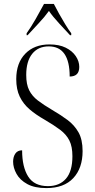

<svg xmlns="http://www.w3.org/2000/svg" viewBox="-20 -951 483 981"><path d="M217 10Q157 10 119.5 -10.5Q82 -31 64.5 -62.5Q47 -94 47 -125Q47 -150 58.5 -166.5Q70 -183 93 -183Q93 -98 124 -49Q155 0 225 0Q284 0 317 -38Q350 -76 350 -153Q350 -202 334.5 -233Q319 -264 287 -288Q255 -312 207 -340Q163 -365 131 -392.5Q99 -420 81 -457Q63 -494 63 -547Q63 -629 109 -676.5Q155 -724 233 -724Q282 -724 315.5 -707.5Q349 -691 367 -664.5Q385 -638 385 -609Q385 -560 336 -560Q336 -714 229 -714Q175 -714 144.5 -676Q114 -638 114 -568Q114 -520 129 -490Q144 -460 173.5 -437.5Q203 -415 247 -389Q290 -364 325 -338Q360 -312 381 -275Q402 -238 402 -179Q402 -92 354.5 -41Q307 10 217 10ZM116 -781Q137 -810 162 -853.5Q187 -897 205 -931H255Q266 -909 281.5 -881.5Q297 -854 313 -827.5Q329 -801 344 -781V-771H338Q314 -797 282 -831.5Q250 -866 230 -895Q207 -863 178 -832.5Q149 -802 121 -771H116Z"/></svg>

Font: Noto Serif Display Condensed Light
Style: Regular
Weight: 300
Width: 3
Designer: Monotype Design Team
Foundry: Monotype Imaging Inc.
Version: Version 2.009